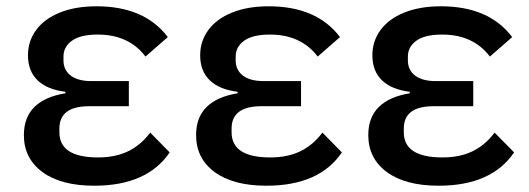

<svg xmlns="http://www.w3.org/2000/svg" viewBox="-20 -578 1684 611"><path d="M520 -93Q448 13 280 13Q174 13 115 -30.5Q56 -74 56 -148Q56 -205 90 -238Q124 -271 188 -281V-286Q130 -293 99.5 -322.5Q69 -352 69 -402Q69 -447 95 -482.5Q121 -518 170.5 -538Q220 -558 287 -558Q440 -558 514 -460L443 -398Q390 -468 291 -468Q236 -468 209 -448.5Q182 -429 182 -398V-386Q182 -355 205 -337.5Q228 -320 270 -320H390V-240H264Q169 -240 169 -169V-157Q169 -77 292 -77Q347 -77 387.5 -96.5Q428 -116 458 -156Z M1068 -93Q996 13 828 13Q722 13 663 -30.5Q604 -74 604 -148Q604 -205 638 -238Q672 -271 736 -281V-286Q678 -293 647.5 -322.5Q617 -352 617 -402Q617 -447 643 -482.5Q669 -518 718.5 -538Q768 -558 835 -558Q988 -558 1062 -460L991 -398Q938 -468 839 -468Q784 -468 757 -448.5Q730 -429 730 -398V-386Q730 -355 753 -337.5Q776 -320 818 -320H938V-240H812Q717 -240 717 -169V-157Q717 -77 840 -77Q895 -77 935.5 -96.5Q976 -116 1006 -156Z M1616 -93Q1544 13 1376 13Q1270 13 1211 -30.5Q1152 -74 1152 -148Q1152 -205 1186 -238Q1220 -271 1284 -281V-286Q1226 -293 1195.5 -322.5Q1165 -352 1165 -402Q1165 -447 1191 -482.5Q1217 -518 1266.5 -538Q1316 -558 1383 -558Q1536 -558 1610 -460L1539 -398Q1486 -468 1387 -468Q1332 -468 1305 -448.5Q1278 -429 1278 -398V-386Q1278 -355 1301 -337.5Q1324 -320 1366 -320H1486V-240H1360Q1265 -240 1265 -169V-157Q1265 -77 1388 -77Q1443 -77 1483.5 -96.5Q1524 -116 1554 -156Z"/></svg>

Font: IBM Plex Sans JP Medm
Style: Regular
Weight: 500
Designer: Mike Abbink; Paul van der Laan; Pieter van Rosmalen; Wujin Sim; Yejin Wi; Jinhee Kim; Boomi Park; Yona Kim; Kichan Ma
Foundry: Sandoll Inc.
Version: Version 1.002